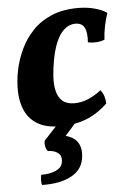

<svg xmlns="http://www.w3.org/2000/svg" viewBox="-52 -506 525 786"><g transform="rotate(-5 210.5 -112.5)"><path d="M184.5 9Q127.5 9 92.6 -11.5Q57.7 -31.9 41.5 -67.1Q25.2 -102.3 23.9 -145.8Q22.5 -189.3 32 -235.4Q40.9 -278.2 60.1 -319.4Q79.3 -360.6 110.9 -393.9Q142.6 -427.3 188.9 -447.1Q235.3 -467 299.5 -467Q334.3 -467 365.9 -458.6Q397.4 -450.3 416.5 -436.7Q407.5 -410.2 402 -382.4Q396.5 -354.7 395.1 -328.2Q364.6 -316.1 326.7 -323.2Q329.7 -363.8 319.3 -383.8Q308.9 -403.9 281.9 -403.9Q256.3 -403.9 236.2 -385.9Q216.1 -368 202.6 -335.8Q189.1 -303.5 181.6 -261Q175.5 -227.4 173.5 -194.9Q171.5 -162.4 177.8 -136.3Q184.1 -110.1 201.4 -95Q218.7 -79.8 250.2 -79.8Q281.3 -79.8 309.8 -92.7Q338.3 -105.6 360.8 -123.7Q370.3 -111.4 374.6 -98.2Q378.8 -84.9 379.7 -67.5Q336.5 -26.5 289.3 -8.8Q242.1 9 184.5 9ZM88.9 242Q85.9 232.9 86.4 221.3Q86.9 209.6 89 200.1Q123.9 200.6 148.7 189.6Q173.5 178.7 177.5 157.4Q182.5 131.5 166.7 118.6Q150.9 105.7 124.5 105.7Q110.6 88 115 63L187.9 -16H261.1L202.6 50.3Q239.6 59.9 254 86Q268.4 112 260.5 152.8Q251.5 197.3 206.3 220.4Q161.1 243.5 88.9 242Z"/></g></svg>

Font: Vollkorn
Style: Italic
Weight: 400
Italic angle: -11°
Designer: Friedrich Althausen
Foundry: Friedrich Althausen
Version: Version 5.001